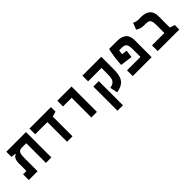

<svg xmlns="http://www.w3.org/2000/svg" viewBox="191 -1761 3134 3134"><g transform="rotate(-45 1758.0 -194.0)"><path d="M533.7 0V-585.9H79.6V-468.3L164.1 -456.1V-450.7C120.1 -431.6 89.8 -401.9 89.8 -300.8V-131.8H12.7V0H215.8V-291.5C215.8 -394 222.2 -448.2 296.9 -454.1H407.7V0Z M895.5 0H1021.5V-455.1L1109.9 -481.9V-585.9H614.3V-454.1H895.5Z M1456.5 0H1585V-585.9H1256.8V-454.1H1456.5Z M2271.5 -585.9H1835.9V-454.1H2145.5V-367.2C2145.5 -213.4 2145.5 -147 2017.1 -121.6L2045.9 9.3C2238.3 -27.3 2271.5 -125.5 2271.5 -318.4ZM1961.9 224.6V-333.5H1835.9V224.6Z M2634.8 -362.8 2541 -376C2543.9 -403.3 2547.4 -429.2 2551.8 -454.1H2604.5C2693.8 -454.1 2722.7 -426.3 2722.7 -311.5V-131.8H2412.1V0H2848.6V-395C2848.6 -521 2778.3 -585.9 2638.2 -585.9H2452.6C2435.1 -520.5 2411.6 -382.8 2406.7 -262.7L2617.2 -233.9Z M3486.3 -104.5 3400.4 -131.8V-395C3400.4 -521 3330.1 -585.9 3189.9 -585.9H3121.6C3085.9 -585.9 3045.9 -602.5 3031.2 -611.8L2987.3 -497.1C3019.5 -473.6 3066.9 -454.1 3122.1 -454.1H3163.6C3253.9 -454.1 3274.4 -426.3 3274.4 -311.5V-131.8H2988.8V0H3486.3Z"/></g></svg>

Font: CaskaydiaCove Nerd Font
Style: Bold
Weight: 700
Designer: Aaron Bell
Foundry: Saja Typeworks
Version: Version 2111.1;Nerd Fonts 2.3.0